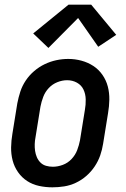

<svg xmlns="http://www.w3.org/2000/svg" viewBox="-20 -793 540 821"><path d="M204 8Q175 8 147 2Q119 -4 96 -19Q73 -34 57 -57Q41 -80 34 -107Q27 -134 27.5 -163Q28 -192 33 -221L54 -351Q59 -377 67 -401.5Q75 -426 90 -448.5Q105 -471 126 -489Q147 -507 171 -518.5Q195 -530 220.5 -535.5Q246 -541 272 -541Q301 -541 328.5 -533.5Q356 -526 379 -511Q402 -496 418 -473Q434 -450 441 -423Q448 -396 447.5 -367Q447 -338 442 -309L421 -179Q417 -153 408.5 -128.5Q400 -104 385 -81.5Q370 -59 349.5 -41Q329 -23 304.5 -11.5Q280 0 254.5 4Q229 8 204 8ZM206 -80Q227 -80 248.5 -88Q270 -96 286 -113Q302 -130 310 -151Q318 -172 322 -193L343 -323Q347 -345 346.5 -368Q346 -391 337 -410Q328 -429 309 -439.5Q290 -450 267 -450Q246 -450 225 -441.5Q204 -433 188.5 -416.5Q173 -400 165 -379Q157 -358 153 -337L132 -207Q129 -192 128.5 -177Q128 -162 130 -148Q132 -134 137.5 -121Q143 -108 153 -98Q163 -88 177 -84Q191 -80 206 -80ZM187 -588 122 -650 273 -773H370L477 -644L400 -593L314 -716Z"/></svg>

Font: Iosevka Curly Semibold Oblique
Style: Regular
Weight: 600
Italic angle: -9°
Monospace: yes
Designer: Belleve Invis
Foundry: Belleve Invis
Version: Version 11.1.0; ttfautohint (v1.8.3)